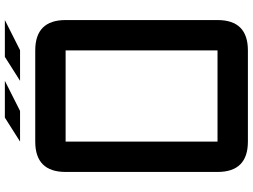

<svg xmlns="http://www.w3.org/2000/svg" viewBox="-145 -895 1040 790"><g transform="rotate(-90 375.0 -500.0)"><path d="M187.5 0Q62.5 0 62.5 -125V-750Q62.5 -875 187.5 -875H562.5Q687.5 -875 687.5 -750V-125Q687.5 0 562.5 0ZM187.5 -125H562.5V-750H187.5ZM437.5 -937.5 536.1 -1000H687.5L563.5 -937.5ZM187.5 -937.5 286.1 -1000H437.5L313.5 -937.5Z"/></g></svg>

Font: Oldtimer
Style: Regular
Weight: 400
Designer: GGBotNet
Foundry: GGBotNet
Version: 1.00